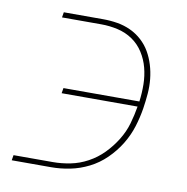

<svg xmlns="http://www.w3.org/2000/svg" viewBox="-65 -583 629 645"><g transform="rotate(10 250.0 -260.0)"><path d="M16 0 19 -18H153Q182 -18 212.5 -24Q243 -30 271.5 -45.5Q300 -61 322.5 -84Q345 -107 362 -134.5Q379 -162 387.5 -191.5Q396 -221 401 -251H142L145 -269H404Q408 -299 407.5 -328Q407 -357 400 -384Q393 -411 378 -434.5Q363 -458 340.5 -473.5Q318 -489 290 -495.5Q262 -502 233 -502H99L102 -520H236Q261 -520 285 -516Q309 -512 330.5 -502Q352 -492 369.5 -476Q387 -460 398.5 -440Q410 -420 417 -397Q424 -374 426.5 -349.5Q429 -325 427 -300Q425 -275 421 -249Q416 -217 406 -185Q396 -153 378 -123.5Q360 -94 334.5 -69Q309 -44 278 -28.5Q247 -13 214.5 -6.5Q182 0 150 0Z"/></g></svg>

Font: Iosevka SS18 Thin
Style: Italic
Weight: 100
Italic angle: -9°
Monospace: yes
Designer: Belleve Invis
Foundry: Belleve Invis
Version: Version 25.1.1; ttfautohint (v1.8.4)